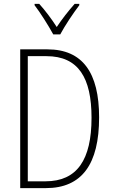

<svg xmlns="http://www.w3.org/2000/svg" viewBox="-20 -968 587 988"><path d="M254 -791H290C314 -836 356 -899 388 -941V-948H364C329 -908 300 -871 272 -829C246 -870 211 -916 182 -948H158V-941C186 -905 229 -837 254 -791ZM490 -364C490 -594 405 -714 224 -714H84V0H216C402 0 490 -124 490 -364ZM451 -362C451 -146 377 -35 214 -35H123V-679H219C384 -679 451 -567 451 -362Z"/></svg>

Font: Noto Sans Hebrew Condensed ExtraLight
Style: Regular
Weight: 200
Width: 3
Designer: Monotype Design Team
Foundry: Monotype Imaging Inc.
Version: Version 2.004